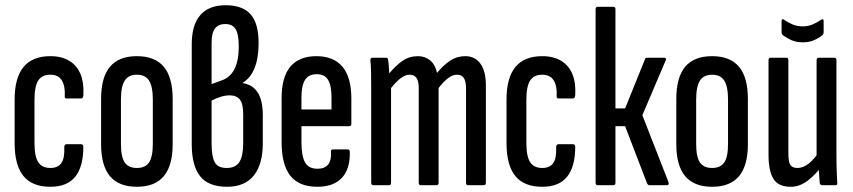

<svg xmlns="http://www.w3.org/2000/svg" viewBox="-20 -709 3266 735"><path d="M173 6Q103 6 69.5 -35.5Q36 -77 36 -161V-328Q36 -411 70 -452.5Q104 -494 173 -494Q216 -494 245.5 -476Q275 -458 288.5 -424.5Q302 -391 299 -344Q298 -332 290 -332H235Q231 -332 229 -334.5Q227 -337 228 -341Q230 -380 216.5 -401.5Q203 -423 173 -423Q141 -423 126.5 -401Q112 -379 112 -326V-162Q112 -110 126.5 -88Q141 -66 173 -66Q202 -66 215 -85Q228 -104 226 -145Q226 -157 235 -157H290Q299 -157 299 -147Q299 -71 268 -32.5Q237 6 173 6Z M504 6Q435 6 401 -34.5Q367 -75 367 -157V-330Q367 -413 401 -453.5Q435 -494 504 -494Q573 -494 607 -453.5Q641 -413 641 -330V-157Q641 -75 607 -34.5Q573 6 504 6ZM504 -66Q536 -66 550.5 -87Q565 -108 565 -158V-328Q565 -378 550.5 -400.5Q536 -423 504 -423Q472 -423 457.5 -400.5Q443 -378 443 -328V-158Q443 -108 457.5 -87Q472 -66 504 -66Z M849 6Q778 6 746 -34.5Q714 -75 714 -157V-539Q714 -614 747 -651.5Q780 -689 844 -689Q908 -689 939 -654.5Q970 -620 970 -544Q970 -487 954.5 -448.5Q939 -410 909 -392V-391Q947 -385 966.5 -355Q986 -325 986 -268V-160Q986 -80 951.5 -37Q917 6 849 6ZM848 -66Q882 -66 896.5 -89Q911 -112 911 -161V-271Q911 -311 898.5 -327.5Q886 -344 859 -344Q843 -344 825 -338.5Q807 -333 790 -324V-159Q790 -110 802 -88Q814 -66 848 -66ZM790 -387 828 -401Q861 -412 877.5 -444.5Q894 -477 894 -531Q894 -578 882 -597.5Q870 -617 842 -617Q816 -617 803 -600Q790 -583 790 -545Z M1195 6Q1125 6 1091.5 -36Q1058 -78 1058 -166V-332Q1058 -415 1092 -454.5Q1126 -494 1191 -494Q1257 -494 1291 -453.5Q1325 -413 1325 -332V-235Q1325 -226 1317 -226H1134V-165Q1134 -111 1148 -87Q1162 -63 1195 -63Q1223 -63 1236 -79Q1249 -95 1247 -127Q1246 -137 1254 -137H1311Q1319 -137 1319 -128Q1321 -63 1289 -28.5Q1257 6 1195 6ZM1134 -290H1249V-336Q1249 -383 1235.5 -404Q1222 -425 1192 -425Q1162 -425 1148 -403.5Q1134 -382 1134 -336Z M1409 0Q1401 0 1401 -10V-366Q1401 -407 1400.5 -434Q1400 -461 1398 -476Q1397 -488 1405 -488H1459Q1465 -488 1466 -478Q1468 -466 1468.5 -453.5Q1469 -441 1470 -428Q1496 -459 1521.5 -476.5Q1547 -494 1580 -494Q1607 -494 1626.5 -478Q1646 -462 1653 -430Q1678 -460 1703.5 -477Q1729 -494 1761 -494Q1798 -494 1819 -465.5Q1840 -437 1840 -382V-10Q1840 0 1832 0H1771Q1764 0 1764 -10V-371Q1764 -398 1755.5 -410.5Q1747 -423 1730 -423Q1713 -423 1695.5 -410Q1678 -397 1659 -372V-10Q1659 0 1651 0H1590Q1583 0 1583 -10V-371Q1583 -398 1574.5 -410.5Q1566 -423 1548 -423Q1532 -423 1514.5 -410Q1497 -397 1477 -372V-10Q1477 0 1470 0Z M2056 6Q1986 6 1952.5 -35.5Q1919 -77 1919 -161V-328Q1919 -411 1953 -452.5Q1987 -494 2056 -494Q2099 -494 2128.5 -476Q2158 -458 2171.5 -424.5Q2185 -391 2182 -344Q2181 -332 2173 -332H2118Q2114 -332 2112 -334.5Q2110 -337 2111 -341Q2113 -380 2099.5 -401.5Q2086 -423 2056 -423Q2024 -423 2009.5 -401Q1995 -379 1995 -326V-162Q1995 -110 2009.5 -88Q2024 -66 2056 -66Q2085 -66 2098 -85Q2111 -104 2109 -145Q2109 -157 2118 -157H2173Q2182 -157 2182 -147Q2182 -71 2151 -32.5Q2120 6 2056 6Z M2539 -12Q2543 0 2533 0H2466Q2461 0 2457 -7L2373 -226H2336V-10Q2336 0 2329 0H2268Q2260 0 2260 -10V-673Q2260 -683 2268 -683H2329Q2336 -683 2336 -673V-294H2373L2449 -482Q2450 -488 2458 -488H2524Q2528 -488 2529 -484.5Q2530 -481 2528 -477L2439 -268Z M2706 6Q2637 6 2603 -34.5Q2569 -75 2569 -157V-330Q2569 -413 2603 -453.5Q2637 -494 2706 -494Q2775 -494 2809 -453.5Q2843 -413 2843 -330V-157Q2843 -75 2809 -34.5Q2775 6 2706 6ZM2706 -66Q2738 -66 2752.5 -87Q2767 -108 2767 -158V-328Q2767 -378 2752.5 -400.5Q2738 -423 2706 -423Q2674 -423 2659.5 -400.5Q2645 -378 2645 -328V-158Q2645 -108 2659.5 -87Q2674 -66 2706 -66Z M3007 6Q2960 6 2941 -24Q2922 -54 2922 -117V-478Q2922 -488 2930 -488H2991Q2998 -488 2998 -478V-122Q2998 -88 3006 -77Q3014 -66 3032 -66Q3056 -66 3077.5 -84Q3099 -102 3119 -133L3128 -76Q3102 -40 3071.5 -17Q3041 6 3007 6ZM3127 0Q3120 0 3118 -9Q3116 -30 3114.5 -57.5Q3113 -85 3113 -100L3106 -110V-478Q3106 -488 3115 -488H3175Q3182 -488 3182 -478V-121Q3182 -81 3183 -54Q3184 -27 3185 -11Q3187 0 3179 0ZM3053 -547Q3027 -547 3008 -556Q2989 -565 2976 -575Q2972 -579 2972 -586V-629Q2972 -634 2974.5 -635Q2977 -636 2981 -634Q2996 -623 3014 -615.5Q3032 -608 3053 -608Q3073 -608 3091 -615.5Q3109 -623 3124 -634Q3128 -636 3130.5 -635Q3133 -634 3133 -629V-586Q3133 -579 3129 -575Q3116 -564 3097 -555.5Q3078 -547 3053 -547Z"/></svg>

Font: Sofia Sans Extra Condensed Medium
Style: Regular
Weight: 500
Version: Version 4.100